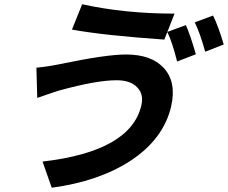

<svg xmlns="http://www.w3.org/2000/svg" viewBox="-20 -825 1071 902"><path d="M853 -707Q875 -659 900 -570L812 -536Q790 -625 766 -675ZM981 -752Q1006 -701 1031 -616L944 -582Q920 -669 895 -720ZM626 -413Q595 -448 528 -448Q433 -448 259 -400Q238 -394 155 -365L151 -507Q204 -512 263 -524Q478 -569 572 -569Q692 -569 750 -505Q810 -439 784 -325Q748 -171 592 -69Q444 27 223 57L180 -66Q594 -114 644 -330Q656 -381 626 -413ZM366 -805Q566 -761 800 -761L752 -639Q465 -659 318 -686Z"/></svg>

Font: KaiGen Gothic CN Bold
Style: Bold
Weight: 700
Designer: Ryoko NISHIZUKA  (kana & ideographs); Paul D. Hunt (Latin, Greek & Cyrillic); Wenlong ZHANG  (bopomofo); Sandoll Communi
Foundry: Adobe Systems Incorporated
Version: Version 1.002.20150501